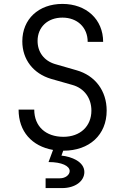

<svg xmlns="http://www.w3.org/2000/svg" viewBox="-20 -760 640 981"><path d="M213 201H297C365 201 411 165 411 119C411 66 345 40 294 35L303 10H304C437 10 525 -71 525 -195C525 -295 467 -374 371 -401L260 -433C205 -450 172 -494 172 -551C172 -621 223 -670 299 -670C375 -670 428 -620 428 -546H507C507 -661 421 -740 299 -740C177 -740 94 -662 94 -549C94 -456 150 -384 241 -357L350 -326C411 -309 447 -258 447 -195C447 -115 390 -61 304 -61C214 -61 155 -114 155 -200H75C75 -88 143 -13 251 6L228 68C296 68 336 88 336 114C336 133 315 151 286 151H213Z"/></svg>

Font: JetBrains Mono Light
Style: Regular
Weight: 336
Monospace: yes
Designer: Philipp Nurullin, Konstantin Bulenkov
Foundry: JetBrains
Version: Version 2.305